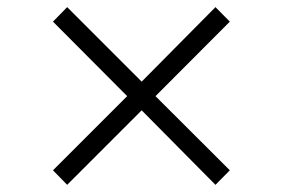

<svg xmlns="http://www.w3.org/2000/svg" viewBox="-20 -556 790 536"><path d="M621.6 -80.6 581.5 -40 375.5 -248 167.5 -40 127.9 -80.6 335 -287.6 127.9 -495.6 167.5 -536.1 375.5 -328.1 581.5 -536.1 621.6 -495.6 414.1 -287.6Z"/></svg>

Font: Annapurna SIL
Style: Bold
Weight: 700
Designer: Peter Martin, Annie Olsen
Foundry: SIL International
Version: Version 2.000